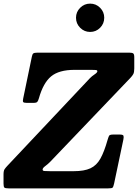

<svg xmlns="http://www.w3.org/2000/svg" viewBox="-68 -1041 762 1061"><path d="M-48.5 -27V-77Q-48.5 -97.5 -42.5 -106.2Q-36.5 -115 -27 -125L429 -609Q439 -619.5 454.5 -629.8Q470 -640 470 -647.5Q470 -653.5 461 -654.2Q452 -655 436 -655H344Q258 -655 214.5 -619Q171 -583 147 -498Q143 -484 138.2 -478.2Q133.5 -472.5 116.5 -472.5H79.5Q63 -472.5 60 -477.5Q57 -482.5 60 -496L108 -727.5Q110.5 -741.5 116.2 -745.8Q122 -750 139 -750H647Q663 -750 668.5 -745.5Q674 -741 674 -724.5V-662.5Q674 -641.5 668.5 -631.5Q663 -621.5 653 -611L208.5 -146Q196 -133.5 181.8 -123Q167.5 -112.5 167.5 -104Q167.5 -97 177 -96Q186.5 -95 209.5 -95H339Q397.5 -95 431.8 -111Q466 -127 487 -164.8Q508 -202.5 526.5 -268Q531 -283 534.5 -290.2Q538 -297.5 557.5 -297.5H593.5Q612.5 -297.5 614.5 -290.2Q616.5 -283 613.5 -268.5L562.5 -26.5Q558.5 -8.5 554.2 -4.2Q550 0 529 0H-20Q-39 0 -43.8 -4.5Q-48.5 -9 -48.5 -27ZM430 -864.5Q398 -864.5 375 -887.5Q352 -910.5 352 -943Q352 -975 375 -998Q398 -1021 430 -1021Q462.5 -1021 485.2 -998Q508 -975 508 -943Q508 -910.5 485.2 -887.5Q462.5 -864.5 430 -864.5Z"/></svg>

Font: Besley* Narrow
Style: Bold Italic
Weight: 700
Width: 4
Italic angle: -13°
Designer: Owen Earl
Foundry: indestructible type*
Version: Version 3.000; ttfautohint (v1.8.3)